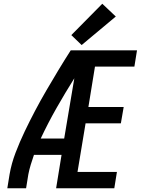

<svg xmlns="http://www.w3.org/2000/svg" viewBox="-20 -1003 760 1023"><path d="M19 0H119L131 -74Q136 -100 144 -126Q152 -152 161 -178H308L279 0H589L603 -87H393L436 -346H624L639 -433H451L486 -648H696L710 -735H357Q323 -682 291 -629Q259 -576 227.5 -522Q196 -468 167 -413Q138 -358 111.5 -302.5Q85 -247 63 -189.5Q41 -132 31 -74ZM322 -265H197Q236 -348 281.5 -428Q327 -508 376 -586ZM415 -763 597 -915 525 -983 360 -816Z"/></svg>

Font: Iosevka Sparkle Medium Oblique
Style: Regular
Weight: 500
Italic angle: -9°
Designer: Belleve Invis
Foundry: Belleve Invis
Version: Version 4.5.0; ttfautohint (v1.8.3)